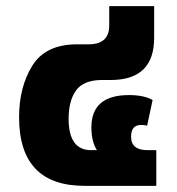

<svg xmlns="http://www.w3.org/2000/svg" viewBox="-20 -604 576 624"><path d="M488 -116H459Q406 -116 406 -160Q406 -198 439 -198Q452 -198 458 -195L476 -279Q448 -295 399 -295Q277 -295 277 -190Q277 -144 295 -116H276Q203 -116 203 -218Q203 -277 227.5 -310.5Q252 -344 312 -344H340Q481 -344 481 -481V-584H335V-521Q335 -460 268 -460H231Q128 -460 85 -390.5Q42 -321 42 -223Q42 0 255 0H488Z"/></svg>

Font: Noto Sans Thai UI Extra
Style: Regular
Weight: 800
Designer: Monotype Design Team
Foundry: Monotype Imaging Inc.
Version: Version 1.901